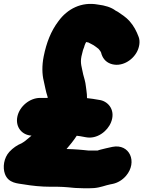

<svg xmlns="http://www.w3.org/2000/svg" viewBox="-24 -780 752 1007"><path d="M408.5 -506C412.2 -524.3 416.8 -527.7 419.5 -541C420.6 -546.4 425.8 -555.5 428 -559.7C430.8 -558.7 434.5 -557.7 438.8 -557.5C448.1 -553.8 461.3 -545.1 467.7 -542.3C472.8 -538.9 487.2 -528.6 492.6 -523.9L501.8 -512.5C503.1 -510.1 505.8 -505.9 506.1 -504.6C512.3 -477.7 528.4 -455.3 556.8 -445.4C610.9 -426.4 669.8 -461.3 694.5 -508.6C706.7 -531.8 712.1 -562.3 703.5 -585.6C691.8 -617 678.1 -643.6 655.2 -669.5C637.9 -689.3 610.7 -706.9 593.3 -718.4C590.8 -720.1 584.2 -722.8 582.4 -724.2C559 -742.1 526.9 -751.5 489.3 -756.1C403 -771.9 329 -733.1 282.5 -668.9C243.1 -617 219.5 -556 205.1 -484C195.6 -436.3 196.4 -390.8 205.6 -354.6C211.3 -331.4 215.7 -301.2 225.4 -272.9C225.6 -271.5 225.7 -269.7 226.2 -266.5H186.2C132.3 -266.5 77.9 -222.4 66.9 -167.5C56.4 -114.5 89.8 -71.8 141.3 -68.7C140.8 -68.3 138.8 -66.5 137.6 -65.5L108.8 -41.5C102.4 -36.2 103.2 -37.6 89.4 -28.6C66.7 -19.3 43.9 -4.2 25.2 16.2C-4.1 48.3 -10.9 97.9 2 132.6C20.3 182 70.1 181.7 100.5 187C142 194.1 190.6 199.5 243.2 199.5H279.2C289.1 199.5 298.1 199.8 306.3 200.4L333.9 202.4C350.7 203.6 365.7 206.3 389.5 206.5C399.5 207.1 409.4 207.5 418.6 207.5H440.6C450.2 207.5 459.6 207.1 468.9 206.4C504.6 203.4 528.8 191.8 555.1 186.8L565.5 184.8C592.5 179.6 618.2 164.1 637.1 142C698.4 69.9 656.3 -27.9 565.4 -9.7C543.7 -5.6 519.8 0.9 504.5 4.5C496.6 6.2 490.9 8.6 488.2 9.5H439.7C422.1 8 405.3 5.6 388.4 4.6L356.8 2.6C346.4 1.9 336.6 1.6 325 1.5C343.5 -20.1 361.1 -41.5 378.5 -68C390.2 -67.1 403.6 -64.4 415.9 -62.1L427.1 -60.1C484.4 -49.2 539.5 -91.2 558.4 -138.7C582.4 -198.6 547.9 -245.1 502.8 -254.9L490.2 -257C473.9 -259.6 455 -263.4 432.3 -265.4C432.3 -276.6 431.7 -292 429.3 -305.6L426.7 -325.2C423.9 -353.4 417 -370.7 412.4 -389.4C405.2 -427.5 395.8 -447.5 403.1 -484C404.3 -490.1 407 -498.3 408.5 -506Z"/></svg>

Font: Smoothie
Style: ExBdIt
Weight: 800
Foundry: Cannot Into Space Fonts
Version: Version 0.8